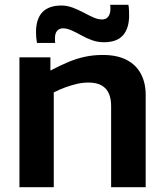

<svg xmlns="http://www.w3.org/2000/svg" viewBox="-20 -780 687 800"><path d="M61 0V-541H190V-486Q230 -507 264.5 -521.5Q299 -536 334 -543.5Q369 -551 408 -551Q468 -551 507.5 -530.5Q547 -510 567 -472.5Q587 -435 587 -385V0H443V-338Q443 -387 419.5 -411.5Q396 -436 349 -436Q324 -436 300.5 -430.5Q277 -425 253.5 -416.5Q230 -408 204 -395V0ZM134 -601Q132 -612 131 -623.5Q130 -635 130 -645Q130 -701 156.5 -729Q183 -757 236 -757Q260 -757 283.5 -748Q307 -739 328.5 -727.5Q350 -716 369 -707.5Q388 -699 405 -699Q417 -699 424.5 -704.5Q432 -710 436 -719.5Q440 -729 440 -741Q440 -745 440 -750.5Q440 -756 439 -760H515Q517 -749 517.5 -738Q518 -727 518 -716Q518 -662 492.5 -633Q467 -604 413 -604Q387 -604 363.5 -612.5Q340 -621 318.5 -633Q297 -645 278 -653.5Q259 -662 243 -662Q227 -662 218 -651.5Q209 -641 209 -621Q209 -617 209 -611.5Q209 -606 210 -601Z"/></svg>

Font: Georama SemiExpanded SemiBold
Style: Regular
Weight: 600
Width: 6
Designer: Jean-Baptiste Levee
Foundry: Production Type
Version: Version 1.001